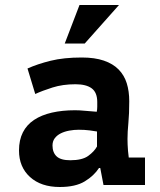

<svg xmlns="http://www.w3.org/2000/svg" viewBox="-20 -740 640 768"><path d="M90 -466Q130 -484 182.5 -497Q235 -510 307 -510Q359 -510 395.5 -497.5Q432 -485 454.5 -462Q477 -439 487 -407Q497 -375 497 -335Q497 -284 493.5 -248Q490 -212 490 -184Q490 -163 492 -137Q494 -123 495 -110H560V0H394L381 -68H376Q356 -37 319 -14.5Q282 8 219 8Q144 8 100 -32Q56 -72 56 -138Q56 -180 71.5 -210.5Q87 -241 116.5 -260.5Q146 -280 187.5 -289.5Q229 -299 280 -299Q298 -299 318 -297Q338 -295 367 -293Q369 -303 369 -313V-332Q369 -370 347 -386.5Q325 -403 282 -403Q231 -403 190 -390Q149 -377 121 -364ZM261 -99Q309 -99 333 -116.5Q357 -134 368 -154V-214Q358 -216 338 -218.5Q318 -221 295 -221Q276 -221 257 -217.5Q238 -214 223 -206.5Q208 -199 199 -187Q190 -175 190 -158Q190 -130 206.5 -114.5Q223 -99 261 -99ZM298 -720H456L319 -566H239Z"/></svg>

Font: PT Mono
Style: Bold
Weight: 700
Monospace: yes
Designer: A.Korolkova, I.Chaeva
Foundry: ParaType Ltd
Version: Version 1.000 OFL